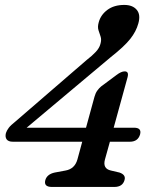

<svg xmlns="http://www.w3.org/2000/svg" viewBox="-20 -740 609 760"><path d="M354 -357Q358 -371.5 365 -381.2Q372 -391 380.5 -398L441 -443Q460 -457.5 473.5 -457.5Q491 -457.5 485 -434.5L430 -234.5H510.5Q541.5 -234.5 534.5 -208Q526 -179 494 -179H415L395.5 -109Q385.5 -72.5 419 -65L453 -57Q479 -48 473 -27.5Q465.5 0 432.5 0H185.5Q152 0 159.5 -27.5Q166.5 -50.5 196.5 -57L239.5 -65Q276 -71.5 286.5 -109L305.5 -179H31Q13 -179 6.2 -188.5Q-0.5 -198 3.5 -213.5Q6.5 -223 14.5 -233.8Q22.5 -244.5 40.5 -258.5L323 -502.5Q344.5 -519 359 -534.5Q373.5 -550 377.5 -566Q382.5 -583 378.2 -595.2Q374 -607.5 369.8 -620.5Q365.5 -633.5 371 -652.5Q379 -681.5 405.2 -701Q431.5 -720.5 472 -720.5Q505 -720.5 521.2 -701.2Q537.5 -682 527.5 -647Q519 -615.5 495.5 -585.8Q472 -556 418 -513.5L85.5 -234.5H320.5Z"/></svg>

Font: Fraunces 9pt SuperSoft
Style: Italic
Weight: 400
Italic angle: -16°
Version: Version 1.000;[b76b70a41]